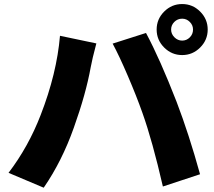

<svg xmlns="http://www.w3.org/2000/svg" viewBox="-20 -876 1040 933"><path d="M918 -732.4Q918 -753.9 902.3 -769.5Q886.7 -785.2 865.2 -785.2Q842.8 -785.2 827.1 -769.5Q811.5 -753.9 811.5 -732.4Q811.5 -710.9 827.6 -694.8Q843.8 -678.7 865.2 -678.7Q886.7 -678.7 902.3 -694.3Q918 -710 918 -732.4ZM777.8 -645Q741.2 -681.6 741.2 -732.4Q741.2 -783.2 777.8 -819.8Q814.5 -856.4 865.2 -856.4Q916 -856.4 952.6 -819.8Q989.3 -783.2 989.3 -732.4Q989.3 -681.6 952.6 -645Q916 -608.4 865.2 -608.4Q814.5 -608.4 777.8 -645ZM177.7 -317.4Q255.9 -518.6 271.5 -702.1L448.2 -665Q427.7 -587.9 420.9 -549.8Q397.5 -419.9 338.9 -255.9Q281.2 -92.8 192.4 36.1L21.5 -36.1Q118.2 -163.1 177.7 -317.4ZM671.9 -328.1Q643.6 -408.2 601.1 -507.3Q558.6 -606.4 527.3 -664.1L689.5 -715.8Q757.8 -587.9 837.9 -381.8Q898.4 -223.6 952.1 -29.3L771.5 30.3Q720.7 -191.4 671.9 -328.1Z"/></svg>

Font: Gen Shin Gothic Heavy
Style: Bold
Weight: 900
Designer: [Source Han Sans]
Ryoko NISHIZUKA  (kana & ideographs); Paul D. Hunt (Latin, Greek & Cyrillic); Wenlong ZHANG  (bopomofo
Version: Version 1.002.20150607